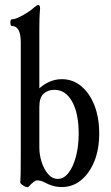

<svg xmlns="http://www.w3.org/2000/svg" viewBox="-20 -745 450 776"><path d="M230 11Q211 11 193.5 6Q176 1 162 -7Q150 -13 143 -14.5Q136 -16 130 -16Q119 -16 95 10Q92 13 84 10Q76 7 69 1.5Q62 -4 62 -7Q63 -18 63.5 -44Q64 -70 64 -131V-573Q64 -640 28 -640Q22 -640 22 -653.5Q22 -667 28 -667Q39 -667 57 -675.5Q75 -684 92.5 -695.5Q110 -707 118 -715Q130 -725 134 -725Q142 -725 142 -711Q140 -688 139.5 -668.5Q139 -649 139 -632V-388Q181 -425 230 -425Q274 -425 308 -397Q342 -369 361.5 -319.5Q381 -270 381 -205Q381 -142 361.5 -93.5Q342 -45 308 -17Q274 11 230 11ZM214 -22Q238 -22 257 -46.5Q276 -71 287 -112.5Q298 -154 298 -205Q298 -287 271.5 -334.5Q245 -382 200 -382Q174 -382 156.5 -366.5Q139 -351 139 -313V-148Q139 -120 148 -91Q157 -62 174 -42Q191 -22 214 -22Z"/></svg>

Font: Junicode Two Beta Condensed
Style: Regular
Weight: 400
Width: 3
Designer: Peter S. Baker
Foundry: Briery Creek Software
Version: Version 1.053; ttfautohint (v1.8.4)